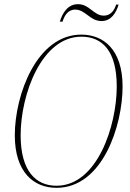

<svg xmlns="http://www.w3.org/2000/svg" viewBox="-20 -890 623 921"><path d="M467 -789C514 -789 537 -829 549 -868H537C529 -841 511 -815 478 -815C429 -815 410 -870 354 -870C304 -870 279 -826 267 -786H280C288 -812 304 -844 341 -844C390 -844 411 -789 467 -789ZM251 11C472 11 568 -287 568 -475C568 -655 474 -724 370 -724C157 -724 51 -436 51 -241C51 -66 140 11 251 11ZM251 1C153 1 79 -68 79 -241C79 -438 180 -714 370 -714C470 -714 540 -647 540 -475C540 -286 446 1 251 1Z"/></svg>

Font: Noto Serif Display Condensed Thin
Style: Italic
Weight: 100
Width: 3
Italic angle: -12°
Designer: Monotype Design Team
Foundry: Monotype Imaging Inc.
Version: Version 2.009